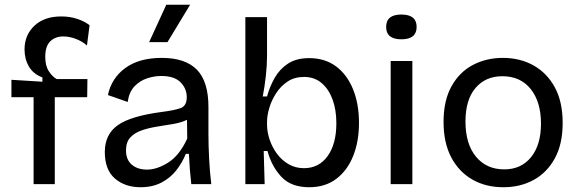

<svg xmlns="http://www.w3.org/2000/svg" viewBox="-20 -773 2433 806"><path d="M121 0V-365H28V-438L158 -430V-448Q120 -462 101.5 -493.5Q83 -525 83 -565Q83 -626 124.5 -665Q166 -704 237 -704Q274 -704 305 -693.5Q336 -683 356 -667L345 -582Q326 -599 299 -609.5Q272 -620 245 -620Q212 -620 191 -599.5Q170 -579 170 -534Q170 -497 185 -474Q200 -451 218 -441H347L346 -365H210V0Z M570 13Q505 13 462.5 -23.5Q420 -60 420 -135Q420 -209 474.5 -247.5Q529 -286 659 -303Q714 -310 739 -319.5Q764 -329 764 -365Q764 -401 738 -427.5Q712 -454 657 -454Q627 -454 597 -444Q567 -434 544.5 -410.5Q522 -387 516 -345L433 -374Q448 -445 506 -487.5Q564 -530 659 -530Q758 -530 806.5 -480.5Q855 -431 855 -324V-209Q855 -162 858 -104.5Q861 -47 867 0H783Q776 -61 773 -127H760Q745 -90 720 -58Q695 -26 657.5 -6.5Q620 13 570 13ZM597 -61Q639 -61 686 -90.5Q733 -120 766 -191L765 -270Q740 -258 707 -252.5Q674 -247 639.5 -241.5Q605 -236 575.5 -226Q546 -216 527.5 -196.5Q509 -177 509 -142Q509 -102 533.5 -81.5Q558 -61 597 -61ZM683 -596H606L678 -753H778Z M1278 13Q1202 13 1161 -31Q1120 -75 1103 -139H1087L1091 0H1010V-701H1101V-538Q1101 -500 1096 -454.5Q1091 -409 1083 -368H1101Q1112 -409 1133 -446Q1154 -483 1189 -506Q1224 -529 1278 -529Q1344 -529 1390.5 -494.5Q1437 -460 1462 -398.5Q1487 -337 1487 -257Q1487 -179 1462.5 -118Q1438 -57 1391.5 -22Q1345 13 1278 13ZM1256 -67Q1319 -67 1355.5 -118Q1392 -169 1392 -256Q1392 -312 1376 -355.5Q1360 -399 1330 -424.5Q1300 -450 1256 -450Q1216 -450 1187 -430.5Q1158 -411 1139 -381.5Q1120 -352 1110.5 -320Q1101 -288 1101 -262V-250Q1101 -220 1111.5 -188Q1122 -156 1142 -128.5Q1162 -101 1191 -84Q1220 -67 1256 -67Z M1620 0V-517H1711V0ZM1665 -608Q1601 -608 1601 -660Q1601 -712 1665 -712Q1729 -712 1729 -660Q1729 -608 1665 -608Z M2093 13Q2019 13 1962.5 -19.5Q1906 -52 1874 -113Q1842 -174 1842 -261Q1842 -351 1875.5 -411Q1909 -471 1965.5 -500.5Q2022 -530 2091 -530Q2163 -530 2219.5 -498.5Q2276 -467 2309 -406.5Q2342 -346 2342 -257Q2342 -168 2309 -108Q2276 -48 2220 -17.5Q2164 13 2093 13ZM2097 -62Q2168 -62 2209.5 -113.5Q2251 -165 2251 -254Q2251 -345 2208 -399Q2165 -453 2089 -453Q2018 -453 1976 -403.5Q1934 -354 1934 -263Q1934 -169 1978 -115.5Q2022 -62 2097 -62Z"/></svg>

Font: Bricolage Grotesque 12pt
Style: Regular
Weight: 400
Designer: Mathieu Triay
Foundry: Atelier Triay
Version: Version 1.001; ttfautohint (v1.8.4.7-5d5b);gftools[0.9.33.de